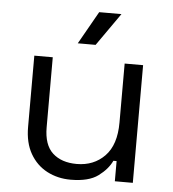

<svg xmlns="http://www.w3.org/2000/svg" viewBox="-51 -738 714 794"><g transform="rotate(5 306.0 -341.0)"><path d="M77.2 -192.5V-488.5H153.8V-198Q153.8 -124.8 190.6 -91.1Q227.5 -57.5 290.5 -57.5Q361.2 -57.5 406.8 -104.2Q452.2 -151 452.2 -243.2V-488.5H528.8V0H454.2V-83.8H440.8Q424.2 -48.2 385.2 -19.4Q346.2 9.5 271 9.5Q217.5 9.5 173.2 -13.6Q129 -36.8 103.1 -81.9Q77.2 -127 77.2 -192.5ZM251.8 -555 328.8 -691H421.2L325.8 -555Z"/></g></svg>

Font: Space 7353
Style: Regular
Weight: 400
Designer: Christine Claussen + Ruben Lyon  (Space 7353)
Version: Version 1.000;FEAKit 1.0